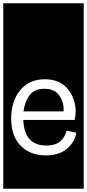

<svg xmlns="http://www.w3.org/2000/svg" viewBox="-32 -937 530 1170"><path d="M-12 213V-917H478V213ZM433 -128 374 -141Q364 -100 334 -75Q304 -50 251 -50Q116 -50 110 -206H423Q429 -233 429 -259Q428 -338 380 -396Q332 -454 240 -454Q146 -454 91 -387Q36 -320 36 -216Q36 -108 94 -49Q152 10 246 10Q328 10 376 -30.5Q424 -71 433 -128ZM355 -258H111Q118 -314 147 -355Q176 -396 238 -396Q303 -396 331.5 -352Q360 -308 355 -258Z"/></svg>

Font: Zilla Slab Highlight
Style: Regular
Weight: 400
Designer: Typotheque Type Foundry
Foundry: Typotheque type foundry
Version: Version 1.1; 2017; ttfautohint (v1.6)